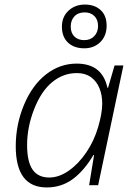

<svg xmlns="http://www.w3.org/2000/svg" viewBox="-20 -821 593 851"><path d="M452.6 -707Q452.6 -662.1 424.6 -634.5Q396.5 -606.9 353.5 -606.9Q308.1 -606.9 281.2 -632.3Q254.4 -657.7 254.4 -703.1Q254.4 -746.1 283.4 -773.4Q312.5 -800.8 356.4 -800.8Q399.4 -800.8 426 -776.4Q452.6 -752 452.6 -707ZM414.6 -706.1Q414.6 -733.9 398.2 -750Q381.8 -766.1 355.5 -766.1Q326.2 -766.1 309.8 -748.5Q293.5 -731 293.5 -703.1Q293.5 -675.3 309.6 -659.2Q325.7 -643.1 353.5 -643.1Q380.9 -643.1 397.7 -660.6Q414.6 -678.2 414.6 -706.1ZM319.8 -539.1Q433.1 -539.1 456.1 -432.1H459L487.8 -530.8H526.9L415 0H375L397 -133.8H394Q353 -64.5 302.7 -27.3Q252.4 9.8 187 9.8Q49.8 9.8 49.8 -172.9Q49.8 -269 86.4 -356.4Q123 -443.8 184.3 -491.5Q245.6 -539.1 319.8 -539.1ZM198.2 -34.2Q241.7 -34.2 284.9 -64.5Q328.1 -94.7 362.5 -145.5Q397 -196.3 415 -257.8Q433.1 -319.3 433.1 -361.8Q433.1 -400.4 420.4 -430.9Q407.7 -461.4 382.8 -479.2Q357.9 -497.1 320.8 -497.1Q260.3 -497.1 211.4 -457Q162.6 -417 131.3 -337.2Q100.1 -257.3 100.1 -178.2Q100.1 -104 124.5 -69.1Q148.9 -34.2 198.2 -34.2Z"/></svg>

Font: TypoPRO Open Sans
Style: Italic
Weight: 300
Italic angle: -12°
Foundry: Ascender Corporation
Version: Version 1.10